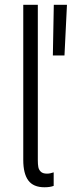

<svg xmlns="http://www.w3.org/2000/svg" viewBox="-20 -772 298 798"><path d="M76.7 -107.4V-752H137.2V-106Q137.2 -89.4 139.2 -78.1Q141.1 -66.9 149.4 -58.6Q157.7 -50.3 175.3 -50.3Q188 -50.3 203.1 -55.7V0.5Q188.5 6.3 164.6 6.3Q118.7 6.3 97.7 -22Q76.7 -50.3 76.7 -107.4ZM203.6 -752H258.3L248 -541.5H199.7Z"/></svg>

Font: Reddit Sans Light
Style: Regular
Weight: 300
Designer: Stephen Hutchings
Foundry: Reddit
Version: Version 1.013